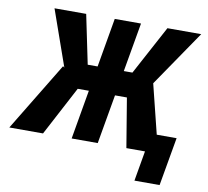

<svg xmlns="http://www.w3.org/2000/svg" viewBox="-132 -814 1178 1090"><g transform="rotate(10 456.5 -268.5)"><path d="M245.6 -283.7 95.2 -710.9H277.8L336.4 -428.2H442.9L398.4 -283.7ZM315.9 -305.7 154.3 0H-40L200.2 -395.5ZM593.8 -710.9 469.7 0H319.3L442.4 -710.9ZM940.9 -710.9 648.9 -283.7H490.7L495.1 -428.2H594.2L746.1 -710.9ZM634.8 0 582.5 -315.9 718.3 -399.4 817.4 0ZM905.8 -105 856.9 173.8H711.9L760.3 -105Z"/></g></svg>

Font: Roboto Condensed ExtraBold
Style: Italic
Weight: 800
Italic angle: -12°
Designer: Christian Robertson
Foundry: Google
Version: Version 3.008; 2023